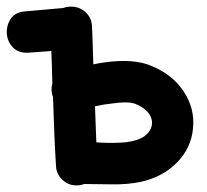

<svg xmlns="http://www.w3.org/2000/svg" viewBox="-30 -552 620 576"><path d="M204 4Q213 4 222 0Q255 0 303 1Q351 2 390 -6Q457 -20 500.5 -64Q544 -108 549 -167Q555 -226 521.5 -277Q488 -328 425 -354Q372 -377 285 -365Q269 -363 250 -359Q248 -431 246 -473Q245 -499 226 -516Q207 -533 181 -532Q170 -532 160 -528L47 -518Q16 -516 2.5 -496Q-11 -476 -9.5 -451.5Q-8 -427 9 -409.5Q26 -392 57 -394L124 -399Q126 -355 127 -301Q123 -287 126 -271Q127 -266 129 -261Q133 -131 138 -54Q139 -29 158.5 -11.5Q178 6 204 4ZM259 -125Q257 -171 255 -233Q281 -239 302 -241Q355 -249 377 -240Q412 -225 422 -202Q432 -179 417.5 -157.5Q403 -136 364 -128Q352 -125 331 -124Q310 -123 289.5 -123.5Q269 -124 259 -125Z"/></svg>

Font: Balsamiq Sans
Style: Bold
Weight: 700
Designer: Michael Angeles
Foundry: Balsamiq SRL
Version: Version 1.020; ttfautohint (v1.8.4.7-5d5b);gftools[0.9.26]